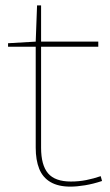

<svg xmlns="http://www.w3.org/2000/svg" viewBox="-20 -685 408 715"><path d="M242 10Q197 10 168 -7Q139 -24 126 -56.5Q113 -89 113 -135V-511H10V-524L113 -530L118 -665H133V-530H346V-511H133V-135Q133 -70 159 -39.5Q185 -9 244 -9Q274 -9 301.5 -14.5Q329 -20 355 -29L360 -11Q327 0 296.5 5Q266 10 242 10Z"/></svg>

Font: Georama ExtraCondensed Thin Thin
Style: Regular
Weight: 250
Version: Version 1.001